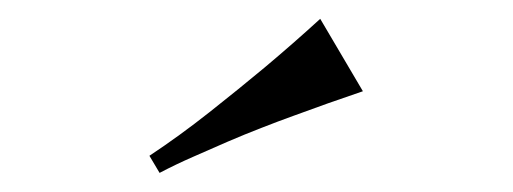

<svg xmlns="http://www.w3.org/2000/svg" viewBox="-20 -741 540 202"><path d="M361.8 -645Q325.7 -632.8 288.6 -619.1Q272.5 -613.3 254.9 -606.4Q237.3 -599.6 219.2 -591.8Q201.2 -584 182.9 -575.9Q164.6 -567.9 147.9 -559.1L137.2 -577.1Q168.9 -598.1 200.4 -623Q231.9 -647.9 258.3 -669.9Q288.6 -695.3 316.9 -721.2Z"/></svg>

Font: Marcellus SC
Style: Regular
Weight: 400
Designer: Astigmatic (AOETI)
Foundry: Astigmatic (AOETI)
Version: Version 1.001